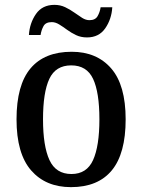

<svg xmlns="http://www.w3.org/2000/svg" viewBox="-20 -760 586 790"><path d="M272 10Q168 10 108 -59Q48 -128 48 -269Q48 -410 105.5 -478.5Q163 -547 275 -547Q378 -547 437.5 -478.5Q497 -410 497 -269Q497 -128 440 -59Q383 10 272 10ZM274 -44Q337 -44 363 -101.5Q389 -159 389 -269Q389 -380 363 -435.5Q337 -491 273 -491Q209 -491 183 -435.5Q157 -380 157 -269Q157 -159 183.5 -101.5Q210 -44 274 -44ZM338 -606Q313 -606 293 -615.5Q273 -625 256 -637.5Q239 -650 223.5 -659.5Q208 -669 193 -669Q168 -669 159 -652.5Q150 -636 147 -616H99Q102 -665 128 -702.5Q154 -740 204 -740Q228 -740 248 -730.5Q268 -721 285.5 -708.5Q303 -696 318 -686.5Q333 -677 348 -677Q372 -677 381.5 -693.5Q391 -710 394 -730H442Q439 -681 413 -643.5Q387 -606 338 -606Z"/></svg>

Font: Noto Serif Thai SemiCondensed Medium
Style: Regular
Weight: 500
Width: 4
Designer: Monotype Design Team
Foundry: Monotype Imaging Inc.
Version: Version 2.002; ttfautohint (v1.8.4.7-5d5b)